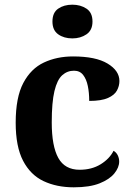

<svg xmlns="http://www.w3.org/2000/svg" viewBox="-20 -790 567 820"><path d="M295 10Q222 10 166 -16.5Q110 -43 78.5 -103.5Q47 -164 47 -266Q47 -374 79.5 -435.5Q112 -497 167.5 -523Q223 -549 292 -549Q389 -549 439.5 -518.5Q490 -488 490 -444Q490 -423 479.5 -403.5Q469 -384 441 -371.5Q413 -359 361 -359Q361 -394 355 -423Q349 -452 335 -470Q321 -488 296 -488Q267 -488 245.5 -468.5Q224 -449 212.5 -401Q201 -353 201 -267Q201 -166 229 -115.5Q257 -65 320 -65Q372 -65 410 -88.5Q448 -112 465 -146Q477 -139 483 -126.5Q489 -114 489 -100Q489 -75 468.5 -49.5Q448 -24 405.5 -7Q363 10 295 10ZM289 -626Q253 -626 228.5 -643.5Q204 -661 204 -698Q204 -736 228.5 -753Q253 -770 289 -770Q324 -770 349.5 -753Q375 -736 375 -698Q375 -661 349.5 -643.5Q324 -626 289 -626Z"/></svg>

Font: NotoSerif-Bold
Style: Regular
Weight: 700
Designer: Monotype Design Team
Foundry: Monotype Imaging Inc.
Version: Version 2.007; ttfautohint (v1.8) -l 8 -r 50 -G 200 -x 14 -D